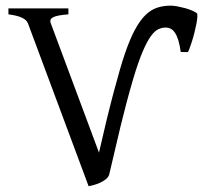

<svg xmlns="http://www.w3.org/2000/svg" viewBox="-20 -645 745 680"><path d="M330.6 -104.5Q344.2 -165 357.4 -219.2Q370.6 -273.4 382.6 -318.4Q394.5 -363.3 404.5 -397.9Q414.6 -432.6 421.9 -453.6Q439.5 -505.4 457.3 -538.6Q475.1 -571.8 494.6 -591.1Q514.2 -610.4 536.4 -617.7Q558.6 -625 585 -625Q594.2 -625 607.4 -622.6Q620.6 -620.1 634.3 -616.5Q647.9 -612.8 659.4 -607.9Q670.9 -603 676.8 -598.6Q679.7 -596.2 679 -585.2Q678.2 -574.2 675.3 -559.1Q672.4 -543.9 668 -526.9Q663.6 -509.8 658.9 -495.4Q654.3 -481 650.4 -470.9Q646.5 -460.9 645 -460.4L620.1 -460.9Q616.7 -485.8 611.6 -502.4Q606.4 -519 599.6 -529.1Q592.8 -539.1 584.5 -543.2Q576.2 -547.4 566.4 -547.4Q553.7 -547.4 540.8 -541.5Q527.8 -535.6 513.9 -516.4Q500 -497.1 484.6 -460.7Q469.2 -424.3 451.2 -363.8Q438.5 -320.3 427.7 -279.5Q417 -238.8 407 -197.8Q397 -156.7 387.5 -115Q377.9 -73.2 367.2 -28.8Q364.7 -18.1 355.2 -10.5Q345.7 -2.9 334.2 2.2Q322.8 7.3 311.5 10.3Q300.3 13.2 293.9 14.6L79.1 -562Q74.2 -574.7 57.4 -582.5Q40.5 -590.3 9.8 -594.2V-615.2H222.2V-594.2Q183.1 -591.3 168.7 -584.2Q154.3 -577.1 159.7 -563Z"/></svg>

Font: Noto Serif Devanagari
Style: Bold
Weight: 700
Designer: Monotype Design Team
Foundry: Monotype Imaging Inc.
Version: Version 1.01